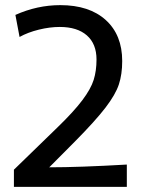

<svg xmlns="http://www.w3.org/2000/svg" viewBox="-20 -728 561 748"><path d="M456.1 -490.2Q456.1 -438.5 443.1 -399.2Q430.2 -359.9 391.1 -308.8Q352.1 -257.8 271 -175.8L171.9 -76.2Q289.1 -76.2 474.1 -86.9V0H34.2V-66.9L204.1 -231.9Q268.1 -293.9 301 -337.9Q334 -381.8 345 -417Q356 -452.1 356 -496.1Q356 -557.1 318.4 -590.1Q280.8 -623 212.9 -623Q173.8 -623 131.3 -612.5Q88.9 -602.1 56.2 -584L40 -669.9Q125 -708 214.8 -708Q328.1 -708 392.1 -649.9Q456.1 -591.8 456.1 -490.2Z"/></svg>

Font: Sarala
Style: Regular
Weight: 400
Designer: Andres Torresi
Foundry: Huerta Tipografica
Version: Version 1.004;PS 001.003;hotconv 1.0.70;makeotf.lib2.5.58329